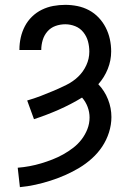

<svg xmlns="http://www.w3.org/2000/svg" viewBox="-20 -548 540 791"><path d="M62 223 53 143Q78 141 102 136.5Q126 132 149.5 125Q173 118 196 109Q219 100 240.5 88Q262 76 281.5 61Q301 46 316 26.5Q331 7 340 -16Q349 -39 349 -64Q349 -86 341 -107.5Q333 -129 318 -146Q272 -118 222 -96Q172 -74 120 -57L92 -134Q120 -142 147.5 -152.5Q175 -163 202 -174.5Q229 -186 255 -199Q281 -212 302 -232Q323 -252 335.5 -279Q348 -306 348 -335Q348 -357 342.5 -377.5Q337 -398 323.5 -415Q310 -432 290 -440Q270 -448 249 -448Q228 -448 208.5 -441Q189 -434 175.5 -418.5Q162 -403 156 -383Q150 -363 150 -343Q150 -343 150 -342.5Q150 -342 150 -342H60Q60 -342 60 -343Q60 -344 60 -344Q60 -369 65.5 -393.5Q71 -418 82.5 -440Q94 -462 112 -479.5Q130 -497 152.5 -508Q175 -519 199.5 -523.5Q224 -528 249 -528Q274 -528 299 -523Q324 -518 346.5 -506Q369 -494 386.5 -475.5Q404 -457 415.5 -434.5Q427 -412 432.5 -387Q438 -362 438 -336Q438 -299 424 -264Q410 -229 385 -201Q411 -174 425 -138.5Q439 -103 439 -66Q439 -34 429 -2.5Q419 29 401 56Q383 83 358.5 105Q334 127 306.5 143.5Q279 160 249.5 173Q220 186 189 196Q158 206 126 213Q94 220 62 223Z"/></svg>

Font: Iosevka SS04 Medium
Style: Regular
Weight: 500
Monospace: yes
Designer: Belleve Invis
Foundry: Belleve Invis
Version: Version 19.0.0; ttfautohint (v1.8.4)